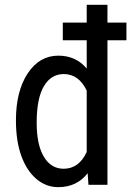

<svg xmlns="http://www.w3.org/2000/svg" viewBox="-20 -770 569 800"><path d="M506.8 -602.1V-675.8H427.7V-750H341.3V-675.8H241.7V-602.1H341.3V-484.4C311.4 -520.2 272 -538.1 223.1 -538.1C170.4 -538.1 127.8 -513.3 95.2 -463.9C62.7 -414.4 46.4 -349.3 46.4 -268.6C46.4 -210.9 53.9 -161.5 68.8 -120.4C83.8 -79.2 104.7 -47.2 131.6 -24.4C158.4 -1.6 188.8 9.8 222.7 9.8C274.4 9.8 315.3 -9.6 345.2 -48.3L348.6 0H427.7V-602.1ZM132.8 -258.3C132.8 -325.7 142.7 -376.4 162.6 -410.4C182.5 -444.4 210.1 -461.4 245.6 -461.4C287.3 -461.4 319.2 -438.5 341.3 -392.6V-136.7C319.8 -90.2 287.8 -66.9 245.1 -66.9C210 -66.9 182.5 -83.7 162.6 -117.2C142.7 -150.7 132.8 -197.8 132.8 -258.3Z"/></svg>

Font: Roboto Condensed
Style: Regular
Weight: 400
Designer: Google
Version: Version 2.134; 2016